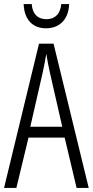

<svg xmlns="http://www.w3.org/2000/svg" viewBox="-20 -930 459 950"><path d="M322 -910H283C279 -862 253 -835 210 -835C166 -835 140 -862 137 -910H97C100 -830 144 -790 208 -790C276 -790 320 -836 322 -910ZM359 0H419L245 -714H173L0 0H61L121 -249H300ZM227 -570 288 -303H130L191 -570C199 -605 204 -634 209 -664C214 -634 219 -605 227 -570Z"/></svg>

Font: Noto Sans Bengali ExtraCondensed Light
Style: Regular
Weight: 300
Width: 2
Designer: Joana Ranito - Universal Thirst; Jelle Bosma - Monotype Design Team
Foundry: Universal Thirst ehf.
Version: Version 3.000